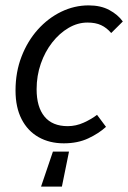

<svg xmlns="http://www.w3.org/2000/svg" viewBox="-20 -518 475 710"><path d="M131.8 172 175.7 42.6H235.2L208.9 172ZM215.9 12Q163 12 122.6 -10.9Q82.2 -33.8 59.8 -77.5Q37.4 -121.2 37.4 -183.4Q37.4 -251.4 59.6 -308.7Q81.7 -366 119.7 -408.5Q157.7 -450.9 206.3 -474.5Q254.9 -498.1 307.6 -498.1Q352.5 -498.1 384 -481.1Q415.6 -464.2 434.2 -438.6L391.2 -395.9Q374.4 -415.5 353.9 -425Q333.5 -434.6 303.4 -434.6Q267.2 -434.6 233.5 -414.8Q199.8 -395.1 173.1 -361Q146.4 -327 130.9 -282.5Q115.4 -237.9 115.4 -187.9Q115.4 -122.4 144.5 -87Q173.6 -51.5 230.4 -51.5Q261 -51.5 289.9 -64.6Q318.9 -77.8 338.8 -93.4L372 -48.9Q345.4 -24.6 306.4 -6.3Q267.3 12 215.9 12Z"/></svg>

Font: Source Sans 3 VF
Style: Italic
Weight: 200
Italic angle: -11°
Designer: Paul D. Hunt
Foundry: Adobe Systems Incorporated
Version: Version 3.042;hotconv 1.0.118;makeotfexe 2.5.65603